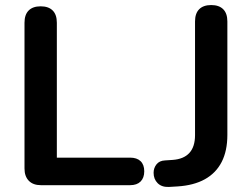

<svg xmlns="http://www.w3.org/2000/svg" viewBox="-20 -733 996 760"><path d="M142 0Q111 0 94 -17.5Q77 -35 77 -66V-643Q77 -675 93.5 -691.5Q110 -708 141 -708Q172 -708 188.5 -691.5Q205 -675 205 -643V-109H495Q522 -109 536.5 -95Q551 -81 551 -55Q551 -29 536.5 -14.5Q522 0 495 0ZM648 7Q620 8 604 -8Q588 -24 588 -49Q588 -68 599.5 -82.5Q611 -97 633 -98L663 -100Q707 -103 729.5 -127.5Q752 -152 752 -198V-648Q752 -680 768.5 -696.5Q785 -713 816 -713Q847 -713 863.5 -696.5Q880 -680 880 -648V-199Q880 -136 857.5 -92Q835 -48 791 -23.5Q747 1 682 5Z"/></svg>

Font: Nunito ExtraLight
Style: Regular
Weight: 200
Designer: Vernon Adams
Foundry: Vernon Adams
Version: Version 3.602